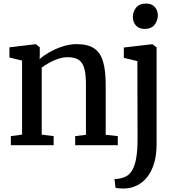

<svg xmlns="http://www.w3.org/2000/svg" viewBox="-20 -816 1000 1079"><path d="M104 -59.5V-475.5L33 -493V-550L179 -567.5H182L203.5 -550V-508.5L202.5 -484Q224.5 -503.5 258.2 -522.8Q292 -542 331.8 -555Q371.5 -568 410.5 -568Q473.5 -568 509 -544.2Q544.5 -520.5 559.2 -470Q574 -419.5 574 -339.5V-58.5L642 -51V0H402.5V-51L463 -58.5V-339Q463 -393 454.8 -427.5Q446.5 -462 424.2 -478.2Q402 -494.5 360 -494.5Q334 -494.5 307 -485.5Q280 -476.5 256 -463Q232 -449.5 214.5 -436V-59.5L281.5 -51V0H41V-51ZM687.5 243Q680 243.5 667.5 243.2Q655 243 643.8 242Q632.5 241 629 239L623.5 190.5Q631 190.5 646 188.5Q661 186.5 678 180Q706.5 169.5 723 140.5Q739.5 111.5 746.2 67.8Q753 24 753 -31L752 -472.5L676 -491V-549L835 -567.5H837L860 -550V-7Q860 55 846.2 101Q832.5 147 808.2 177.8Q784 208.5 753 224.5Q722 240.5 687.5 243ZM792.5 -653.5Q760 -653.5 743.2 -673.5Q726.5 -693.5 726.5 -720Q726.5 -750 744.8 -773Q763 -796 800 -796H801Q833.5 -796 850.2 -776.5Q867 -757 867 -730.5Q867 -700.5 848.8 -677Q830.5 -653.5 793.5 -653.5Z"/></svg>

Font: Merriweather Medium
Style: Regular
Weight: 500
Version: Version 2.100